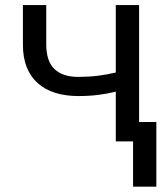

<svg xmlns="http://www.w3.org/2000/svg" viewBox="-20 -548 640 744"><path d="M519 0H428.7V-192.9Q395.5 -184.6 360.1 -180.2Q324.7 -175.8 283.2 -175.8Q234.4 -175.8 194.8 -188Q155.3 -200.2 127.2 -224.9Q99.1 -249.5 84 -286.9Q68.8 -324.2 68.8 -374.5V-528.3H159.2V-374.5Q159.7 -309.6 191.7 -279.8Q223.6 -250 283.2 -250Q322.8 -250 358.9 -254.4Q395 -258.8 428.7 -267.1V-528.3H519ZM585.9 175.3H495.6V-75.2H585.9Z"/></svg>

Font: Roboto Mono
Style: Regular
Weight: 400
Designer: Google
Version: Version 2.000985; 2015; ttfautohint (v1.3)